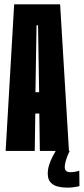

<svg xmlns="http://www.w3.org/2000/svg" viewBox="-20 -695 386 884"><path d="M6 0 45.2 -675H256.8L297.5 0H163.5L161 -172.4H142.5L140 0ZM143.2 -270.4H160.2L155.2 -578.5H148.2ZM288.1 168.9Q266.4 168.9 246.1 163.8Q225.9 158.8 212.9 144.8Q199.9 130.9 199.9 104.8Q199.9 83.4 206.8 62.6Q213.8 41.8 222.6 25.2Q231.5 8.6 236.4 0H301.1Q296.2 8.8 290.8 22.3Q285.4 35.9 281.8 49.8Q278.1 63.6 278.1 74Q278.1 86 284.5 91.9Q290.9 97.9 303.8 97.9Q312.8 97.9 321.8 96.6Q330.9 95.4 337.4 93.4Q344 91.5 345 90.5L345.8 161.8Q344.4 162.4 336.1 164.1Q327.9 165.9 315.4 167.4Q302.9 168.9 288.1 168.9Z"/></svg>

Font: Anybody UltraCondensed Thin
Style: Regular
Weight: 100
Width: 1
Designer: Tyler Finck
Foundry: Etcetera Type Company
Version: Version 1.110